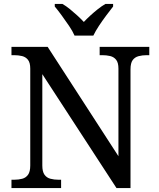

<svg xmlns="http://www.w3.org/2000/svg" viewBox="-20 -951 803 971"><path d="M38 0V-42H51Q74 -42 92.5 -47Q111 -52 122 -67.5Q133 -83 133 -114V-604Q133 -634 121.5 -648.5Q110 -663 91.5 -667.5Q73 -672 51 -672H38V-714H221L579 -161V-604Q579 -634 567.5 -648.5Q556 -663 537.5 -667.5Q519 -672 497 -672H484V-714H735V-672H722Q700 -672 681 -667Q662 -662 651 -647Q640 -632 640 -600V0H569L194 -576V-114Q194 -83 205 -67.5Q216 -52 235 -47Q254 -42 276 -42H289V0ZM357 -771Q347 -794 329 -820.5Q311 -847 292 -873Q273 -899 257 -918V-931H296Q315 -920 334 -904.5Q353 -889 371 -872.5Q389 -856 404 -840Q419 -856 437 -872.5Q455 -889 474.5 -904.5Q494 -920 513 -931H552V-918Q537 -899 517.5 -873Q498 -847 480.5 -820.5Q463 -794 452 -771Z"/></svg>

Font: Noto Serif Tibetan
Style: Regular
Weight: 400
Designer: Monotype Design Team
Foundry: Monotype Imaging Inc.
Version: Version 2.103